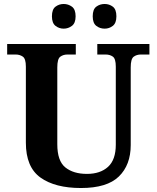

<svg xmlns="http://www.w3.org/2000/svg" viewBox="-20 -935 787 965"><path d="M387 10Q257 10 183.5 -42.5Q110 -95 110 -218V-600Q110 -640 94.5 -650.5Q79 -661 59 -661H16V-714H361V-661H319Q298 -661 283 -650Q268 -639 268 -596V-210Q268 -126 308.5 -93.5Q349 -61 417 -61Q484 -61 523 -96.5Q562 -132 562 -208V-600Q562 -640 547 -650.5Q532 -661 511 -661H469V-714H731V-661H688Q667 -661 652 -650Q637 -639 637 -596V-206Q637 -106 577.5 -48Q518 10 387 10ZM506 -791Q482 -791 464 -805Q446 -819 446 -853Q446 -888 464 -901.5Q482 -915 506 -915Q529 -915 547 -901.5Q565 -888 565 -853Q565 -819 547 -805Q529 -791 506 -791ZM300 -791Q277 -791 259 -805Q241 -819 241 -853Q241 -888 259 -901.5Q277 -915 300 -915Q323 -915 341.5 -901.5Q360 -888 360 -853Q360 -819 341.5 -805Q323 -791 300 -791Z"/></svg>

Font: Noto Serif Oriya
Style: Bold
Weight: 700
Designer: David Williams
Foundry: Google LLC, David Williams
Version: Version 1.051; ttfautohint (v1.8.4.7-5d5b)